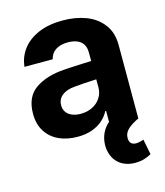

<svg xmlns="http://www.w3.org/2000/svg" viewBox="-110 -621 777 903"><g transform="rotate(-15 278.5 -169.5)"><path d="M298.9 -225.3 252.1 -221.4Q213.5 -218 191.6 -200.2Q169.6 -182.4 169.6 -152.6Q169.6 -133 179.7 -119.1Q189.7 -105.2 207.9 -98Q226.1 -90.7 248.9 -90.7Q281.5 -90.7 307 -103.8Q332.5 -116.9 346.7 -139.5Q361 -162.1 361 -189.6L359.9 -360.7Q359.9 -383.3 350.3 -399.2Q340.7 -415.1 321.6 -423.2Q302.5 -431.3 275.7 -431.3Q239.5 -431.3 216.4 -415.9Q193.4 -400.5 187.5 -372.7H49.9Q54.6 -419.5 82.7 -456.9Q110.8 -494.3 160.9 -515.7Q210.9 -537.1 279.1 -537.1Q341 -537.1 391.6 -518.2Q442.1 -499.3 473.2 -458.9Q504.3 -418.5 504.3 -357.3V0H367.1V-73.4H363.2Q350.1 -48.4 328.7 -30Q307.3 -11.5 277.1 -0.8Q246.8 9.9 207.7 9.9Q156.4 9.9 116.8 -8.2Q77.1 -26.4 54.3 -62.1Q31.5 -97.8 31.5 -148.2Q31.5 -231.2 86.2 -268.7Q140.9 -306.3 228.5 -311.6Q243.2 -313.1 318.9 -316.4L366.9 -318.3L367.8 -229Q348 -228.4 298.9 -225.3ZM322.9 106.9Q318 78.9 324.6 50.2Q331.2 21.5 349.9 -2.1Q368.6 -25.8 398.3 -39.2L504.7 0Q468.1 17.5 449.9 35Q431.7 52.5 431.7 76.4Q431.7 93 440 101.9Q448.3 110.7 465 110.7Q471.6 110.7 478 109.3Q484.5 107.9 490.1 106.5Q496.4 104.2 501.5 102.9L516.2 177.3Q501.9 186 481.9 192.2Q462 198.3 438 198.3Q391.9 198.3 361.5 174.4Q331.1 150.5 322.9 106.9Z"/></g></svg>

Font: Pretendard Std Variable
Style: Regular
Weight: 400
Designer: Base glyphs from Inter by Rasmus Andersson; Hangeul glyphs from Noto Sans CJK(Source Han Sans) by Jang Soo-young and Kan
Foundry: Kil Hyung-jin
Version: Version 1.309;Glyphs 3.2 (3225)